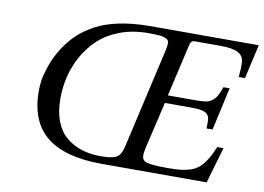

<svg xmlns="http://www.w3.org/2000/svg" viewBox="-75 -807 1266 922"><g transform="rotate(10 558.0 -346.0)"><path d="M113.8 -293Q113.8 -314.9 116.9 -340.6Q120.1 -366.2 135.7 -413.6Q151.4 -460.9 178.2 -502.9Q205.6 -546.9 239.5 -579.3Q273.4 -611.8 321 -637.7Q368.7 -663.6 433.6 -677.2Q498.5 -690.9 580.1 -691.9H1116.2L1078.1 -524.9H1047.9Q1052.2 -569.8 1050.3 -599.1Q1048.3 -628.4 1021.7 -642.8Q995.1 -657.2 934.1 -657.2H813Q799.8 -657.2 794.2 -651.4Q788.6 -645.5 785.2 -627.9L728 -378.9H858.9Q892.6 -378.9 911.6 -381.8Q930.7 -384.8 944.6 -396Q958.5 -407.2 965.8 -420.9Q973.1 -434.6 983.9 -463.9H1014.2L967.8 -254.9H938Q939.5 -279.3 938.5 -295.7Q937.5 -312 929 -322Q920.4 -332 902.3 -336.4Q884.3 -340.8 851.1 -340.8H720.2L668.9 -122.1Q660.6 -86.9 661.6 -72Q662.6 -57.1 673.8 -47.9Q690.9 -35.2 786.1 -35.2Q825.7 -35.2 851.6 -38.1Q877.4 -41 901.1 -49.1Q924.8 -57.1 941.7 -73.2Q958.5 -89.4 973.9 -113.8Q989.3 -138.2 1004.9 -175.8H1035.2L983.9 0H472.2Q292.5 0 203.1 -71.8Q113.8 -143.6 113.8 -293ZM222.2 -273.9Q222.2 -210.4 240.7 -163.3Q259.3 -116.2 292.7 -88.9Q326.2 -61.5 368.2 -48.3Q410.2 -35.2 460.9 -35.2Q514.2 -35.2 536.6 -47.1Q559.1 -59.1 568.8 -103L681.2 -595.2Q684.6 -614.3 685.1 -626.2Q685.5 -638.2 674.1 -645.3Q662.6 -652.3 642.1 -654.8Q621.6 -657.2 583 -657.2Q509.3 -657.2 448.2 -634.5Q387.2 -611.8 345.9 -574.2Q304.7 -536.6 276.4 -486.6Q248 -436.5 235.1 -383.1Q222.2 -329.6 222.2 -273.9Z"/></g></svg>

Font: Linguistics Pro
Style: Italic
Weight: 400
Italic angle: -12°
Designer: Stefan Peev, Context Ltd
Foundry: Stefan Peev, Context Ltd
Version: Version 001.000